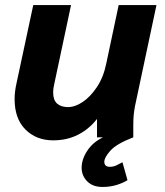

<svg xmlns="http://www.w3.org/2000/svg" viewBox="-20 -545 655 762"><path d="M38 -151Q38 -181 45 -212L112 -525H262L195 -210Q191 -194 191 -178Q191 -148 206.5 -134Q222 -120 250 -120Q278 -120 308.5 -140.5Q339 -161 365 -200Q391 -239 402 -294L451 -525H601L516 -125Q512 -104 510.5 -87.5Q509 -71 509 -49V0H365V-73Q334 -33 290 -10.5Q246 12 191 12Q124 12 81 -31Q38 -74 38 -151ZM304 121Q304 87 326.5 53Q349 19 389 0H509Q442 26 418 53Q394 80 394 97Q394 117 416 117Q430 117 441.5 111.5Q453 106 466 99L486 170Q469 181 443 189Q417 197 387 197Q348 197 326 174.5Q304 152 304 121Z"/></svg>

Font: Radio Canada
Style: Bold Italic
Weight: 700
Italic angle: -12°
Designer: Charles Daoud, Etienne Aubert Bonn, Alexandre Saumier Demers, Jacques Le Bailly
Foundry: Radio-Canada
Version: Version 2.104; ttfautohint (v1.8.4.7-5d5b);gftools[0.9.28.de